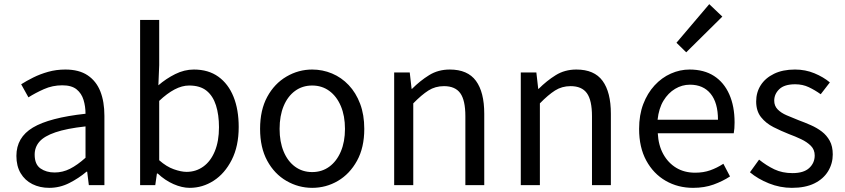

<svg xmlns="http://www.w3.org/2000/svg" viewBox="-20 -892 4069 925"><path d="M217 13Q172 13 136 -5Q100 -23 79.5 -57.5Q59 -92 59 -141Q59 -230 138.5 -277.5Q218 -325 392 -344Q392 -379 382.5 -410.5Q373 -442 349 -461.5Q325 -481 280 -481Q233 -481 191.5 -462.5Q150 -444 117 -423L82 -486Q107 -502 140 -518.5Q173 -535 212 -546Q251 -557 295 -557Q361 -557 402.5 -529Q444 -501 463.5 -451.5Q483 -402 483 -334V0H408L400 -65H397Q359 -33 313.5 -10Q268 13 217 13ZM243 -61Q282 -61 317.5 -79Q353 -97 392 -132V-283Q301 -273 247 -254.5Q193 -236 170 -209.5Q147 -183 147 -147Q147 -100 175 -80.5Q203 -61 243 -61Z M894 13Q857 13 816 -5Q775 -23 740 -56H736L728 0H655V-796H747V-578L743 -481Q780 -513 824 -535Q868 -557 914 -557Q984 -557 1032 -522.5Q1080 -488 1105 -426Q1130 -364 1130 -280Q1130 -188 1096.5 -122Q1063 -56 1009.5 -21.5Q956 13 894 13ZM879 -64Q924 -64 959.5 -89.5Q995 -115 1015 -163.5Q1035 -212 1035 -279Q1035 -339 1020.5 -384.5Q1006 -430 975 -455Q944 -480 891 -480Q857 -480 821 -461Q785 -442 747 -406V-120Q782 -89 817.5 -76.5Q853 -64 879 -64Z M1484 13Q1418 13 1360 -20.5Q1302 -54 1267.5 -117.5Q1233 -181 1233 -271Q1233 -362 1267.5 -425.5Q1302 -489 1360 -523Q1418 -557 1484 -557Q1534 -557 1579.5 -538Q1625 -519 1660 -482Q1695 -445 1715 -392Q1735 -339 1735 -271Q1735 -181 1700 -117.5Q1665 -54 1608 -20.5Q1551 13 1484 13ZM1484 -63Q1531 -63 1566.5 -89Q1602 -115 1622 -162Q1642 -209 1642 -271Q1642 -334 1622 -381Q1602 -428 1566.5 -454Q1531 -480 1484 -480Q1437 -480 1401.5 -454Q1366 -428 1346.5 -381Q1327 -334 1327 -271Q1327 -209 1346.5 -162Q1366 -115 1401.5 -89Q1437 -63 1484 -63Z M1879 0V-543H1954L1963 -464H1965Q2004 -503 2047.5 -530Q2091 -557 2147 -557Q2233 -557 2273 -502.5Q2313 -448 2313 -344V0H2222V-332Q2222 -409 2197.5 -443Q2173 -477 2119 -477Q2077 -477 2044 -456Q2011 -435 1971 -394V0Z M2489 0V-543H2564L2573 -464H2575Q2614 -503 2657.5 -530Q2701 -557 2757 -557Q2843 -557 2883 -502.5Q2923 -448 2923 -344V0H2832V-332Q2832 -409 2807.5 -443Q2783 -477 2729 -477Q2687 -477 2654 -456Q2621 -435 2581 -394V0Z M3319 13Q3246 13 3187 -21Q3128 -55 3093.5 -118.5Q3059 -182 3059 -271Q3059 -338 3079 -390.5Q3099 -443 3133.5 -480.5Q3168 -518 3212 -537.5Q3256 -557 3302 -557Q3372 -557 3420 -526Q3468 -495 3493.5 -437.5Q3519 -380 3519 -302Q3519 -287 3518 -274Q3517 -261 3515 -250H3149Q3152 -192 3175.5 -149.5Q3199 -107 3238 -83.5Q3277 -60 3329 -60Q3369 -60 3401.5 -71.5Q3434 -83 3465 -103L3497 -42Q3462 -19 3418 -3Q3374 13 3319 13ZM3148 -315H3439Q3439 -397 3403.5 -440.5Q3368 -484 3304 -484Q3266 -484 3232.5 -464Q3199 -444 3176.5 -407Q3154 -370 3148 -315ZM3286 -640 3239 -686 3397 -872 3460 -812Z M3795 13Q3738 13 3684.5 -8.5Q3631 -30 3593 -62L3637 -123Q3673 -94 3711 -76Q3749 -58 3798 -58Q3852 -58 3878.5 -82.5Q3905 -107 3905 -143Q3905 -171 3886.5 -189.5Q3868 -208 3839.5 -221.5Q3811 -235 3781 -246Q3743 -261 3706.5 -279.5Q3670 -298 3646.5 -327.5Q3623 -357 3623 -403Q3623 -447 3645 -481.5Q3667 -516 3709 -536.5Q3751 -557 3810 -557Q3860 -557 3903.5 -539Q3947 -521 3978 -495L3934 -438Q3906 -458 3876.5 -472Q3847 -486 3811 -486Q3759 -486 3734.5 -462.5Q3710 -439 3710 -407Q3710 -382 3726.5 -365Q3743 -348 3770 -336.5Q3797 -325 3827 -313Q3857 -302 3886.5 -289Q3916 -276 3939.5 -258Q3963 -240 3977.5 -213.5Q3992 -187 3992 -148Q3992 -104 3969.5 -67Q3947 -30 3903.5 -8.5Q3860 13 3795 13Z"/></svg>

Font: Noto Sans JP Thin
Style: Regular
Weight: 400
Version: Version 2.004-H2;hotconv 1.0.118;makeotfexe 2.5.65603